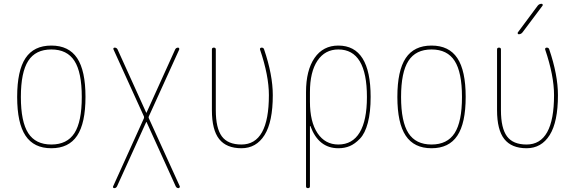

<svg xmlns="http://www.w3.org/2000/svg" viewBox="-20 -770 3040 1010"><path d="M371.6 -449.7Q333 -509.8 250 -509.8Q167 -509.8 128.4 -449.7Q89.8 -389.6 89.8 -259.8Q89.8 -129.9 128.4 -69.8Q167 -9.8 250 -9.8Q333 -9.8 371.6 -69.8Q410.2 -129.9 410.2 -259.8Q410.2 -389.6 371.6 -449.7ZM385.7 -56.2Q341.8 9.8 250 9.8Q158.2 9.8 114.3 -56.2Q70.3 -122.1 70.3 -260.3Q70.3 -398.4 114.3 -464.4Q158.2 -530.3 250 -530.3Q341.8 -530.3 385.7 -464.4Q429.7 -398.4 429.7 -260.3Q429.7 -122.1 385.7 -56.2Z M581.1 219.7Q577.1 219.7 575.2 216.8Q573.2 213.9 575.2 210L737.3 -148.4Q738.3 -152.3 737.3 -157.2L577.1 -509.8Q575.2 -513.7 577.1 -516.6Q579.1 -519.5 583 -519.5Q593.8 -519.5 598.6 -509.8L749 -177.7Q749 -176.8 750 -176.8Q751 -176.8 751 -177.7L901.4 -509.8Q906.2 -519.5 917 -519.5Q919.9 -519.5 921.9 -516.6Q923.8 -513.7 922.9 -509.8L762.7 -157.2Q760.7 -152.3 762.7 -148.4L925.8 210Q926.8 213.9 924.3 216.8Q921.9 219.7 918.9 219.7Q909.2 219.7 904.3 210L751 -127.9Q751 -128.9 750 -128.9Q749 -128.9 749 -127.9L595.7 210Q590.8 219.7 581.1 219.7Z M1250 9.8Q1170.9 9.8 1132.8 -38.6Q1094.7 -86.9 1094.7 -190.4V-509.8Q1094.7 -519.5 1105 -519.5Q1115.2 -519.5 1115.2 -509.8V-190.4Q1115.2 -95.7 1147 -52.7Q1178.7 -9.8 1250 -9.8Q1394.5 -9.8 1394.5 -269.5Q1394.5 -372.1 1347.7 -509.8Q1346.7 -513.7 1349.1 -516.6Q1351.6 -519.5 1356.4 -519.5Q1366.2 -519.5 1369.1 -510.7Q1415 -376 1415 -269.5Q1415 -128.9 1371.6 -59.6Q1328.1 9.8 1250 9.8Z M1610.4 -285.2V-235.4Q1610.4 -128.9 1650.4 -69.3Q1690.4 -9.8 1759.8 -9.8Q1834 -9.8 1872.1 -73.2Q1910.2 -136.7 1910.2 -259.8Q1910.2 -509.8 1759.8 -509.8Q1689.5 -509.8 1649.9 -450.7Q1610.4 -391.6 1610.4 -285.2ZM1589.8 210V-285.2Q1589.8 -400.4 1634.8 -465.3Q1679.7 -530.3 1759.8 -530.3Q1929.7 -530.3 1929.7 -259.8Q1929.7 -179.7 1915 -124Q1900.4 -68.4 1873.5 -40.5Q1846.7 -12.7 1819.8 -1.5Q1793 9.8 1759.8 9.8Q1656.2 9.8 1613.3 -105.5Q1613.3 -107.4 1611.3 -107.4Q1610.4 -107.4 1610.4 -106.4V210Q1610.4 219.7 1600.1 219.7Q1589.8 219.7 1589.8 210Z M2371.6 -449.7Q2333 -509.8 2250 -509.8Q2167 -509.8 2128.4 -449.7Q2089.8 -389.6 2089.8 -259.8Q2089.8 -129.9 2128.4 -69.8Q2167 -9.8 2250 -9.8Q2333 -9.8 2371.6 -69.8Q2410.2 -129.9 2410.2 -259.8Q2410.2 -389.6 2371.6 -449.7ZM2385.7 -56.2Q2341.8 9.8 2250 9.8Q2158.2 9.8 2114.3 -56.2Q2070.3 -122.1 2070.3 -260.3Q2070.3 -398.4 2114.3 -464.4Q2158.2 -530.3 2250 -530.3Q2341.8 -530.3 2385.7 -464.4Q2429.7 -398.4 2429.7 -260.3Q2429.7 -122.1 2385.7 -56.2Z M2750 9.8Q2670.9 9.8 2632.8 -38.6Q2594.7 -86.9 2594.7 -190.4V-509.8Q2594.7 -519.5 2605 -519.5Q2615.2 -519.5 2615.2 -509.8V-190.4Q2615.2 -95.7 2647 -52.7Q2678.7 -9.8 2750 -9.8Q2894.5 -9.8 2894.5 -269.5Q2894.5 -372.1 2847.7 -509.8Q2846.7 -513.7 2849.1 -516.6Q2851.6 -519.5 2856.4 -519.5Q2866.2 -519.5 2869.1 -510.7Q2915 -376 2915 -269.5Q2915 -128.9 2871.6 -59.6Q2828.1 9.8 2750 9.8ZM2709 -589.8Q2705.1 -589.8 2703.6 -593.3Q2702.1 -596.7 2704.1 -599.6L2808.6 -740.2Q2816.4 -750 2829.1 -750Q2833 -750 2834.5 -746.6Q2835.9 -743.2 2834 -740.2L2728.5 -599.6Q2720.7 -589.8 2709 -589.8Z"/></svg>

Font: Rounded-X Mgen+ 2m thin
Style: Regular
Weight: 100
Designer: [Source Han Sans]
Ryoko NISHIZUKA  (kana & ideographs); Paul D. Hunt (Latin, Greek & Cyrillic); Wenlong ZHANG  (bopomofo
Version: Version 1.059.20150602